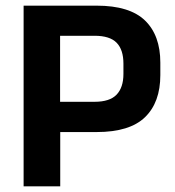

<svg xmlns="http://www.w3.org/2000/svg" viewBox="-20 -659 620 679"><path d="M151 -192V-299H314Q368 -299 392.2 -324.2Q416.5 -349.5 416.5 -397.5V-434Q416.5 -483 392.5 -507.8Q368.5 -532.5 314.5 -532.5H151V-639H322Q438.5 -639 492.8 -586.5Q547 -534 547 -437.5V-393.5Q547 -297 492.8 -244.5Q438.5 -192 322 -192ZM63.5 0V-639H192.5V-268.5L193 -209V0Z"/></svg>

Font: Anek Telugu SemiBold
Style: Regular
Weight: 600
Designer: Omkar Bhoir (Telugu), Yesha Goshar (Latin)
Foundry: Ek Type
Version: Version 1.003